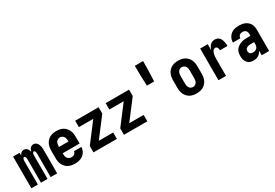

<svg xmlns="http://www.w3.org/2000/svg" viewBox="46 -1747 3909 2730"><g transform="rotate(-30 2000.0 -382.0)"><path d="M38 0V-520H145V-474Q150 -485 156.5 -495Q163 -505 172 -512.5Q181 -520 192.5 -524Q204 -528 216 -528Q231 -528 245.5 -522Q260 -516 270 -504.5Q280 -493 286 -479Q292 -465 296 -451Q300 -465 306 -479Q312 -493 322 -504.5Q332 -516 346 -522Q360 -528 374 -528Q390 -528 405 -521Q420 -514 430 -502Q440 -490 446.5 -475Q453 -460 456.5 -444.5Q460 -429 461 -413Q462 -397 462 -381V0H355V-381Q355 -389 354 -397.5Q353 -406 351 -414Q349 -422 343.5 -429.5Q338 -437 329 -437Q321 -437 315.5 -429.5Q310 -422 307.5 -414Q305 -406 304.5 -397.5Q304 -389 304 -381V0H196V-381Q196 -389 195.5 -397.5Q195 -406 192.5 -414Q190 -422 184.5 -429.5Q179 -437 171 -437Q162 -437 156.5 -429.5Q151 -422 149 -414Q147 -406 146 -397.5Q145 -389 145 -381V0Z M752 8Q725 8 697.5 3Q670 -2 645.5 -15Q621 -28 602 -48Q583 -68 571 -93Q559 -118 554.5 -145Q550 -172 550 -200V-320Q550 -347 554.5 -374.5Q559 -402 570.5 -426.5Q582 -451 601 -471.5Q620 -492 644 -505Q668 -518 695.5 -523Q723 -528 750 -528Q777 -528 804.5 -523Q832 -518 856 -505Q880 -492 899 -471.5Q918 -451 929.5 -426.5Q941 -402 945.5 -374.5Q950 -347 950 -320V-208H672V-200Q672 -181 675.5 -162.5Q679 -144 689 -128.5Q699 -113 716.5 -104.5Q734 -96 752 -96Q765 -96 778 -99Q791 -102 801.5 -109.5Q812 -117 818.5 -128.5Q825 -140 826 -153H948Q947 -130 939.5 -107Q932 -84 918.5 -64.5Q905 -45 886 -30.5Q867 -16 845 -7.5Q823 1 799.5 4.5Q776 8 752 8ZM672 -312H828V-320Q828 -338 824.5 -356.5Q821 -375 811.5 -390.5Q802 -406 785 -415Q768 -424 750 -424Q732 -424 715 -415Q698 -406 688.5 -390.5Q679 -375 675.5 -356.5Q672 -338 672 -320Z M1058 0V-105L1294 -415H1058V-520H1442V-415L1206 -105H1442V0Z M1558 0V-105L1794 -415H1558V-520H1942V-415L1706 -105H1942V0Z M2191 -442Q2186 -524 2184 -606.5Q2182 -689 2182 -772H2318Q2318 -689 2316 -606.5Q2314 -524 2309 -442Z M2750 8Q2723 8 2695.5 3Q2668 -2 2644 -15Q2620 -28 2601 -48.5Q2582 -69 2570.5 -93.5Q2559 -118 2554.5 -145.5Q2550 -173 2550 -200V-320Q2550 -347 2554.5 -374.5Q2559 -402 2570.5 -426.5Q2582 -451 2601 -471.5Q2620 -492 2644 -505Q2668 -518 2695.5 -523Q2723 -528 2750 -528Q2777 -528 2804.5 -523Q2832 -518 2856 -505Q2880 -492 2899 -471.5Q2918 -451 2929.5 -426.5Q2941 -402 2945.5 -374.5Q2950 -347 2950 -320V-200Q2950 -173 2945.5 -145.5Q2941 -118 2929.5 -93.5Q2918 -69 2899 -48.5Q2880 -28 2856 -15Q2832 -2 2804.5 3Q2777 8 2750 8ZM2750 -97Q2768 -97 2784.5 -106Q2801 -115 2810.5 -130.5Q2820 -146 2823 -164Q2826 -182 2826 -200V-320Q2826 -338 2823 -356Q2820 -374 2810.5 -389.5Q2801 -405 2784.5 -414Q2768 -423 2750 -423Q2732 -423 2715.5 -414Q2699 -405 2689.5 -389.5Q2680 -374 2677 -356Q2674 -338 2674 -320V-200Q2674 -182 2677 -164Q2680 -146 2689.5 -130.5Q2699 -115 2715.5 -106Q2732 -97 2750 -97Z M3110 0V-520H3234V-425Q3241 -445 3251 -463.5Q3261 -482 3275.5 -497Q3290 -512 3310 -520Q3330 -528 3351 -528Q3370 -528 3389 -521.5Q3408 -515 3421.5 -501.5Q3435 -488 3443.5 -470.5Q3452 -453 3456.5 -434Q3461 -415 3463 -396Q3465 -377 3465 -358H3341Q3341 -368 3339.5 -379Q3338 -390 3333.5 -400Q3329 -410 3319.5 -416.5Q3310 -423 3299 -423Q3285 -423 3273 -413.5Q3261 -404 3254.5 -390.5Q3248 -377 3244 -363Q3240 -349 3238 -334.5Q3236 -320 3235 -305Q3234 -290 3234 -276V0Z M3684 8Q3665 8 3645.5 4Q3626 0 3610 -10Q3594 -20 3582 -35.5Q3570 -51 3562.5 -68.5Q3555 -86 3552.5 -105.5Q3550 -125 3550 -144Q3550 -170 3556 -196.5Q3562 -223 3578 -244.5Q3594 -266 3616.5 -281Q3639 -296 3664 -305Q3689 -314 3716 -317Q3743 -320 3769 -320H3820V-349Q3820 -364 3816 -378.5Q3812 -393 3802 -403.5Q3792 -414 3777.5 -419Q3763 -424 3748 -424Q3735 -424 3722 -420.5Q3709 -417 3699 -408.5Q3689 -400 3683.5 -387.5Q3678 -375 3678 -361H3556Q3556 -385 3562.5 -408.5Q3569 -432 3582 -452Q3595 -472 3613.5 -487.5Q3632 -503 3654.5 -512Q3677 -521 3700.5 -524.5Q3724 -528 3748 -528Q3773 -528 3798 -524Q3823 -520 3846 -510Q3869 -500 3888.5 -483.5Q3908 -467 3920 -445Q3932 -423 3937 -398.5Q3942 -374 3942 -349V0H3820V-75Q3811 -56 3797 -39.5Q3783 -23 3765 -12.5Q3747 -2 3726 3Q3705 8 3684 8ZM3734 -96Q3751 -96 3768 -101Q3785 -106 3797 -118Q3809 -130 3814.5 -146.5Q3820 -163 3820 -180V-216H3769Q3758 -216 3747.5 -215Q3737 -214 3726.5 -212Q3716 -210 3706 -205.5Q3696 -201 3688 -194Q3680 -187 3676 -176.5Q3672 -166 3672 -155Q3672 -143 3676 -131Q3680 -119 3689 -110.5Q3698 -102 3710 -99Q3722 -96 3734 -96Z"/></g></svg>

Font: Iosevka SS04 Extrabold
Style: Regular
Weight: 800
Monospace: yes
Designer: Belleve Invis
Foundry: Belleve Invis
Version: Version 19.0.0; ttfautohint (v1.8.4)